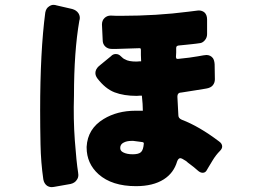

<svg xmlns="http://www.w3.org/2000/svg" viewBox="-20 -774 1040 789"><path d="M182 -748Q191 -754 199 -754Q207 -754 212 -752L277 -737Q294 -732 302 -720Q308 -711 308 -700Q308 -695 306 -689Q284 -562 284 -381Q281 -285 287.5 -197Q294 -109 301 -65Q302 -60 302 -55Q302 -43 295 -34Q287 -22 270 -18L202 -6Q198 -5 193 -5Q182 -5 173 -11Q161 -20 158 -37Q148 -106 146.5 -180.5Q145 -255 145 -320Q145 -563 166 -722Q169 -740 182 -748ZM435 -710 459 -709H478Q624 -709 755 -726Q788 -730 791 -730.5Q794 -731 797 -731Q809 -731 819 -724Q831 -714 831 -694V-634Q831 -620 822.5 -609.5Q814 -599 803.5 -597Q793 -595 785.5 -594.5Q778 -594 768 -592.5Q758 -591 744 -590Q730 -589 714 -587Q708 -586 706 -583.5Q704 -581 704 -576V-558L703 -539Q704 -535 705 -533.5Q706 -532 708 -532Q710 -532 712 -532Q763 -537 792.5 -542.5Q822 -548 828 -548Q845 -548 855 -535Q861 -526 862 -510L863 -448Q863 -434 854.5 -423.5Q846 -413 827 -410L784 -403L727 -394Q718 -394 713.5 -390Q709 -386 709 -376Q709 -375 713 -300Q713 -288 727 -282Q798 -255 880 -193Q893 -184 893 -172Q893 -163 884 -154Q867 -137 853.5 -114.5Q840 -92 837.5 -88Q835 -84 831 -77Q825 -64 813 -64Q803 -64 793 -73Q775 -89 763 -97.5Q751 -106 745 -112Q727 -124 721 -124Q713 -124 708 -111Q694 -63 653 -37Q609 -9 539 -9Q440 -9 385 -58Q336 -102 336 -168Q336 -169 336 -170V-171Q340 -245 406 -285Q462 -319 537 -319H567L566 -347L563 -381H556L542 -380Q489 -380 451 -394.5Q413 -409 380 -452Q372 -463 372 -474Q372 -489 386 -502L436 -543Q444 -552 456 -552Q468 -552 477 -542.5Q486 -533 494 -530Q508 -521 541 -521L554 -522H560L559 -548V-567Q559 -572 558 -574Q557 -576 554 -576L460 -573H439Q423 -573 412.5 -583Q402 -593 402 -609Q399 -671 399 -673Q399 -690 409.5 -700Q420 -710 435 -710ZM520 -195Q501 -195 488 -188Q474 -181 474 -166Q474 -154 486 -148Q501 -140 525.5 -140Q550 -140 559.5 -149Q569 -158 571 -184Q571 -187 570 -188Q569 -189 566 -190L528 -195Q524 -195 520 -195Z"/></svg>

Font: Tsunagi Gothic Black
Style: Regular
Weight: 900
Designer: Yoshimichi Ohira
Foundry: Positype
Version: Version 1.001